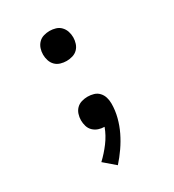

<svg xmlns="http://www.w3.org/2000/svg" viewBox="-180 -641 859 948"><g transform="rotate(-30 250.0 -166.5)"><path d="M250 -367Q233 -367 216 -372Q199 -377 187 -389Q175 -401 169.5 -418Q164 -435 164 -452Q164 -470 169.5 -486.5Q175 -503 187 -515.5Q199 -528 216 -533Q233 -538 250 -538Q267 -538 284 -533Q301 -528 313 -515.5Q325 -503 330.5 -486.5Q336 -470 336 -452Q336 -435 330.5 -418Q325 -401 313 -389Q301 -377 284 -372Q267 -367 250 -367ZM211 205 148 151Q180 121 207 85Q234 49 249 8Q249 8 249 8Q249 8 249 8Q232 8 215.5 2.5Q199 -3 186.5 -15Q174 -27 169 -44Q164 -61 164 -78Q164 -95 169.5 -112Q175 -129 187 -141Q199 -153 216 -158Q233 -163 250 -163Q268 -163 285 -158Q302 -153 314 -140Q326 -127 331 -110Q336 -93 336 -75Q336 -36 326 2.5Q316 41 299 76Q282 111 259.5 143.5Q237 176 211 205Z"/></g></svg>

Font: Iosevka Slab Medium
Style: Regular
Weight: 500
Monospace: yes
Designer: Belleve Invis
Foundry: Belleve Invis
Version: Version 11.1.1; ttfautohint (v1.8.3)